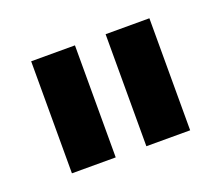

<svg xmlns="http://www.w3.org/2000/svg" viewBox="-61 -811 514 445"><g transform="rotate(-20 196.0 -589.0)"><path d="M157.7 -727.3H49.7V-451H157.7ZM341.3 -727.3H233.3V-451H341.3Z"/></g></svg>

Font: Karasuma Gothic
Style: Bold
Weight: 700
Designer: Rasmus Andersson / Ryoko Nishizuka
Foundry: Genbu
Version: Version 1.00